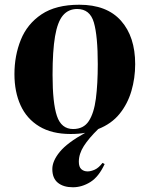

<svg xmlns="http://www.w3.org/2000/svg" viewBox="-20 -552 632 811"><path d="M288 239Q248 239 224.5 220Q201 201 201 162Q201 128 232.5 89.5Q264 51 340 9Q313 14 278 14Q199 14 146 -18Q93 -50 67 -107Q41 -164 41 -239Q41 -317 68 -384Q95 -451 155.5 -491.5Q216 -532 315 -532Q431 -532 491 -464.5Q551 -397 551 -281Q551 -222 535 -167.5Q519 -113 485 -71Q451 -29 395 -7Q355 32 334 65Q313 98 313 131Q313 153 323.5 162.5Q334 172 350 172Q364 172 380.5 164.5Q397 157 413 136L422 141Q397 195 361.5 217Q326 239 288 239ZM289 -7Q333 -7 355 -40.5Q377 -74 385 -135.5Q393 -197 393 -281Q393 -400 376.5 -457Q360 -514 306 -514Q269 -514 246 -487Q223 -460 212.5 -398.5Q202 -337 202 -236Q202 -117 220.5 -62Q239 -7 289 -7Z"/></svg>

Font: Literata 72pt
Style: Bold Italic
Weight: 700
Italic angle: -2°
Designer: Latin by Veronika Burian and Jose Scaglione. Greek by Irene Vlachou. Cyrillic by Vera Evstafieva
Foundry: TypeTogether
Version: Version 3.002